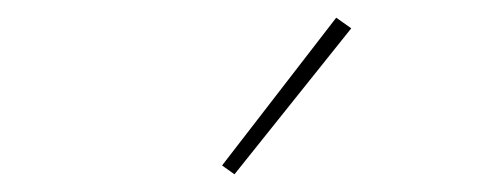

<svg xmlns="http://www.w3.org/2000/svg" viewBox="-20 -779 540 217"><path d="M245 -582 231 -592 360 -759 377 -747Z"/></svg>

Font: Zed Mono Thin
Style: Regular
Weight: 100
Monospace: yes
Designer: Belleve Invis
Foundry: Belleve Invis
Version: Version 1.0.0; ttfautohint (v1.8.4)